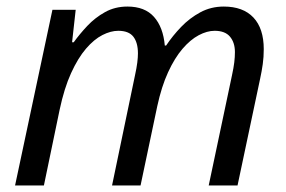

<svg xmlns="http://www.w3.org/2000/svg" viewBox="-20 -566 873 586"><path d="M26 0 140 -536H211L200 -437H205Q223 -462 246.5 -487Q270 -512 300.5 -529Q331 -546 369 -546Q422 -546 450 -514.5Q478 -483 483 -427H487Q507 -457 533 -484Q559 -511 591.5 -528.5Q624 -546 663 -546Q722 -546 753.5 -512.5Q785 -479 785 -416Q785 -392 782 -370.5Q779 -349 774 -326L705 0H617L688 -336Q693 -359 695 -375.5Q697 -392 697 -407Q697 -436 682 -454Q667 -472 635 -472Q612 -472 586.5 -458.5Q561 -445 537 -417Q513 -389 493 -345.5Q473 -302 460 -242L409 0H322L392 -336Q397 -359 399 -375Q401 -391 401 -403Q401 -436 387 -454Q373 -472 341 -472Q318 -472 292.5 -459Q267 -446 242.5 -417.5Q218 -389 197 -343Q176 -297 162 -231L114 0Z"/></svg>

Font: Noto Sans Display
Style: Italic
Weight: 400
Italic angle: -12°
Designer: Monotype Design Team
Foundry: Monotype Imaging Inc.
Version: Version 2.003